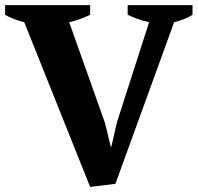

<svg xmlns="http://www.w3.org/2000/svg" viewBox="-20 -720 774 752"><path d="M564 -633Q540 -638 518.5 -646Q497 -654 480 -662V-700H734V-662Q722 -654 702.5 -646Q683 -638 662 -633L432 0L333 12L75 -633Q55 -638 35 -645.5Q15 -653 0 -662V-700H333V-662Q316 -654 295 -646Q274 -638 251 -633L391 -239L414 -145H416L438 -241Z"/></svg>

Font: PTSerif
Style: Bold
Weight: 700
Designer: A.Korolkova, O.Umpeleva, V.Yefimov
Foundry: ParaType Ltd
Version: Version 1.000W OFL; ttfautohint (v1.2) -l 8 -r 50 -G 200 -x 